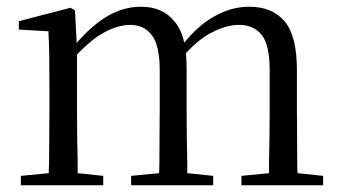

<svg xmlns="http://www.w3.org/2000/svg" viewBox="-20 -551 1014 571"><path d="M42 0V-28L125 -36Q125 -49 126 -65Q126 -106 126.5 -150.5Q127 -195 127 -229V-290Q127 -341 126.5 -381Q126 -421 124 -458L36 -463V-488L190 -528L203 -520L208 -423Q250 -472 293 -499Q344 -531 399 -531Q464 -531 499 -487Q519 -464 528 -424Q571 -477 617 -502Q667 -531 721 -531Q790 -531 826.5 -487.5Q863 -444 863 -343V-229Q863 -194 863.5 -149.5Q864 -105 864 -65Q864 -49 865 -36L941 -28V0H698V-28L780 -36Q780 -49 780 -65Q781 -105 781.5 -149.5Q782 -194 782 -229V-342Q782 -418 758 -447.5Q734 -477 691 -477Q654 -477 611 -455Q574 -437 533 -393Q535 -370 535 -342V-229Q535 -194 535.5 -149.5Q536 -105 537 -65Q537 -49 537 -36L614 -28V0H370V-28L453 -36Q454 -49 454 -65Q454 -105 454.5 -149.5Q455 -194 455 -229V-342Q455 -416 431.5 -446.5Q408 -477 368 -477Q330 -477 287 -453Q251 -433 209 -389V-229Q209 -195 209.5 -150.5Q210 -106 211 -65Q211 -49 211 -36L287 -28V0Z"/></svg>

Font: Early Summer Mincho
Style: Regular
Weight: 400
Designer: GuiWonder
Version: Version 1.002